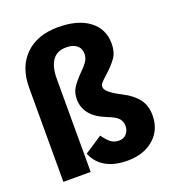

<svg xmlns="http://www.w3.org/2000/svg" viewBox="-131 -813 841 926"><g transform="rotate(-20 289.0 -350.0)"><path d="M192 -89 283 -149Q301 -123 318.5 -109Q336 -95 361 -95Q386 -95 400 -112Q414 -129 414 -150Q414 -174 400 -190Q386 -206 344 -222Q237 -264 237 -352Q237 -386 252.5 -410Q268 -434 298 -465Q322 -488 334.5 -506Q347 -524 347 -546Q347 -574 327.5 -589.5Q308 -605 274 -605Q226 -605 203 -572Q180 -539 180 -478V0H40V-483Q40 -589 101.5 -649.5Q163 -710 270 -710Q371 -710 429 -666.5Q487 -623 487 -547Q487 -504 467 -475.5Q447 -447 411 -415Q391 -397 382 -387Q373 -377 373 -366Q373 -352 391.5 -336Q410 -320 453 -298Q502 -273 528 -239Q554 -205 554 -155Q554 -81 502.5 -35.5Q451 10 366 10Q302 10 257.5 -14.5Q213 -39 192 -89Z"/></g></svg>

Font: Sarabun ExtraBold
Style: Regular
Weight: 800
Version: Version 1.000; ttfautohint (v1.6)